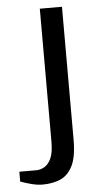

<svg xmlns="http://www.w3.org/2000/svg" viewBox="-112 -533 404 777"><g transform="rotate(-5 90.0 -145.0)"><path d="M30 210Q8 210 -16.5 203.5Q-41 197 -60 190V150H10Q25 150 41.5 141Q58 132 69 108.5Q80 85 80 40V-500H170V40Q170 110 151.5 146.5Q133 183 101.5 196.5Q70 210 30 210Z"/></g></svg>

Font: Cuprum
Style: Regular
Weight: 400
Designer: Jovanny Lemonad
Foundry: Jovanny Lemonad
Version: Version 3.000